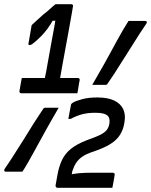

<svg xmlns="http://www.w3.org/2000/svg" viewBox="-45 -810 721 916"><path d="M395 -405Q408 -428 422.5 -453Q437 -478 452 -504.5Q467 -531 481.5 -558Q496 -585 510.5 -611.5Q525 -638 539.5 -663Q554 -688 568 -710Q576 -710 586.5 -710Q597 -710 607.5 -710Q618 -710 628.5 -710Q639 -710 647 -710Q653 -710 655 -706.5Q657 -703 653 -697Q638 -675 623 -652Q608 -629 592.5 -604Q577 -579 561 -554Q545 -529 529.5 -504.5Q514 -480 499 -456.5Q484 -433 469 -412Q467 -408 464.5 -406.5Q462 -405 459 -405Q452 -405 443.5 -405Q435 -405 425.5 -405Q416 -405 407.5 -405Q399 -405 395 -405ZM235 -296Q222 -274 207.5 -248.5Q193 -223 178 -196.5Q163 -170 148.5 -143Q134 -116 119.5 -90Q105 -64 91 -39Q77 -14 62 9Q54 9 43.5 9Q33 9 22.5 9Q12 9 2 9Q-8 9 -17 9Q-23 9 -24.5 5.5Q-26 2 -23 -4Q-8 -25 7 -48.5Q22 -72 37.5 -96.5Q53 -121 69 -146Q85 -171 100 -196Q115 -221 130.5 -244Q146 -267 160 -289Q163 -294 165.5 -295Q168 -296 171 -296Q178 -296 187 -296Q196 -296 205 -296Q214 -296 222.5 -296Q231 -296 235 -296ZM491 86Q489 86 469.5 86Q450 86 421.5 86Q393 86 360.5 86Q328 86 299.5 86Q271 86 252 86Q233 86 230 86Q227 86 224.5 84.5Q222 83 221 80.5Q220 78 220 75L229 25Q236 -15 250.5 -46Q265 -77 293.5 -100Q322 -123 369 -141Q409 -155 431.5 -166Q454 -177 464 -189.5Q474 -202 477 -221Q479 -234 476.5 -244Q474 -254 466 -260Q460 -265 447 -268.5Q434 -272 409 -272Q372 -272 344 -264Q316 -256 293 -243H281Q282 -247 283.5 -256Q285 -265 287 -275Q289 -285 290.5 -293.5Q292 -302 293 -306Q293 -310 295 -313.5Q297 -317 304 -321Q318 -329 347.5 -337Q377 -345 420 -345Q469 -345 499.5 -330.5Q530 -316 542.5 -290Q555 -264 549 -229L548 -222Q543 -191 527 -166Q511 -141 481 -122.5Q451 -104 404 -88Q363 -75 342 -58.5Q321 -42 310 -18.5Q299 5 289 41L305 -22L292 51L274 27Q302 19 330 16.5Q358 14 397 14H493Q498 14 500.5 17Q503 20 502 25Q501 29 500 37Q499 45 497 55Q495 65 493.5 73.5Q492 82 491 86ZM59 -438H326Q331 -438 333.5 -435Q336 -432 335 -427Q334 -423 332.5 -414.5Q331 -406 329.5 -396Q328 -386 326.5 -377.5Q325 -369 324 -365H57Q52 -365 49.5 -368Q47 -371 48 -376Q49 -382 50 -388.5Q51 -395 52.5 -402.5Q54 -410 55.5 -419.5Q57 -429 59 -438ZM235 -397H157L165 -412Q166 -418 167 -423.5Q168 -429 169 -434Q170 -439 170 -443Q171 -445 175.5 -469.5Q180 -494 186.5 -531Q193 -568 200.5 -608.5Q208 -649 214.5 -684.5Q221 -720 224 -741L238 -711H189L220 -737Q208 -713 195 -692.5Q182 -672 166.5 -654Q151 -636 131 -618Q114 -603 107.5 -599Q101 -595 96 -595Q93 -595 91.5 -596.5Q90 -598 91 -603L106 -690Q118 -702 134 -716Q150 -730 162 -741Q178 -753 192.5 -766.5Q207 -780 220 -790Q226 -790 236.5 -790Q247 -790 258.5 -790Q270 -790 280 -790Q290 -790 294 -790Q299 -790 302 -787Q305 -784 303 -779Q303 -777 298 -749Q293 -721 285.5 -678.5Q278 -636 269 -588.5Q260 -541 252.5 -498.5Q245 -456 240 -428Q235 -400 235 -397Z"/></svg>

Font: RecMonoLinear Nerd Font Mono
Style: Italic
Weight: 400
Italic angle: -10°
Monospace: yes
Version: Version 1.085; ttfautohint (v1.8.4.7-5d5b);Nerd Fonts 3.2.1